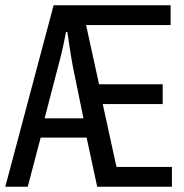

<svg xmlns="http://www.w3.org/2000/svg" viewBox="-25 -707 696 727"><path d="M-5 0 178 -687H621V-612H301L350 -388H591V-313H364L416 -75H626V0H343L303 -186H129L80 0ZM144 -259H291L250 -459Q247 -477 244 -494.5Q241 -512 238.5 -528.5Q236 -545 234 -560Q232 -575 230 -586H225Q224 -581 221 -566Q218 -551 214 -531.5Q210 -512 205 -493Q200 -474 196 -459Z"/></svg>

Font: Archivo ExtraCondensed
Style: Regular
Weight: 400
Width: 2
Designer: Hector Gatti
Foundry: Omnibus-Type
Version: Version 2.001